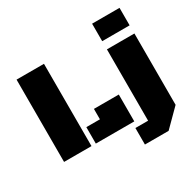

<svg xmlns="http://www.w3.org/2000/svg" viewBox="-186 -929 1334 1309"><g transform="rotate(-30 480.5 -274.0)"><path d="M57.1 0V-647.9H272.9V0ZM307.1 0V-129.4H414.1V-211.4H609.9V0ZM693.8 -583V-720.7H909.7V-583ZM593.8 172.9V43H693.8V-518.6H910.2V43L780.3 172.9Z"/></g></svg>

Font: Black Ops One
Style: Regular
Weight: 400
Designer: James Grieshaber, Eben Sorkin
Foundry: Sorkin Type Co.
Version: Version 1.004; ttfautohint (v1.8.4.7-5d5b)